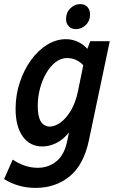

<svg xmlns="http://www.w3.org/2000/svg" viewBox="-49 -720 573 936"><path d="M-29 153 13 58Q37 75 69 86.5Q101 98 135 98Q187 98 226 66.5Q265 35 279 -34L287 -74Q260 -40 226 -23Q192 -6 157 -6Q97 -6 62 -54.5Q27 -103 27 -189Q27 -257 47.5 -318.5Q68 -380 102.5 -427.5Q137 -475 181 -502Q225 -529 273 -529Q301 -529 328 -517.5Q355 -506 377 -482L391 -519H486L384 -34Q358 86 289 141Q220 196 125 196Q81 196 43 185Q5 174 -29 153ZM135 -203Q135 -151 150.5 -127Q166 -103 194 -103Q218 -103 245 -122Q272 -141 295 -178.5Q318 -216 330 -270L357 -402Q340 -420 320 -428.5Q300 -437 278 -437Q248 -437 222 -417Q196 -397 176.5 -363.5Q157 -330 146 -288.5Q135 -247 135 -203ZM273 -627Q273 -659 294 -679.5Q315 -700 342 -700Q364 -700 377 -686Q390 -672 390 -650Q390 -618 369 -598Q348 -578 321 -578Q299 -578 286 -592Q273 -606 273 -627Z"/></svg>

Font: Radio Canada Condensed Medium
Style: Italic
Weight: 500
Width: 3
Italic angle: -12°
Designer: Charles Daoud, Etienne Aubert Bonn, Alexandre Saumier Demers, Jacques Le Bailly
Foundry: Radio-Canada
Version: Version 2.104; ttfautohint (v1.8.4.7-5d5b);gftools[0.9.28.de